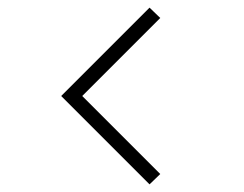

<svg xmlns="http://www.w3.org/2000/svg" viewBox="-20 -566 639 502"><path d="M399 -111 195 -315 399 -519 371 -546 140 -315 371 -84Z"/></svg>

Font: Vela Sans ExtLt
Style: Regular
Weight: 200
Designer: Principal design: Mikhail Sharanda - project Manrope.
Design modification: Ravid Balaliev
Foundry: Mikhail Sharanda
Version: Version 1.001